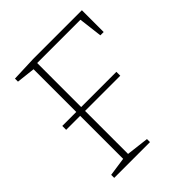

<svg xmlns="http://www.w3.org/2000/svg" viewBox="-192 -817 941 941"><g transform="rotate(-45 279.0 -346.5)"><path d="M58 0V-21L155 -35V-333H58V-360H155V-656L58 -667V-688L189 -693H527V-542H504L489 -665H189V-360H433V-333H189V-35L306 -21V0Z"/></g></svg>

Font: Bitter ExtraLight
Style: Regular
Weight: 200
Designer: Sol Matas, and Bitter project Authors
Foundry: Sol Matas
Version: Version 2.001